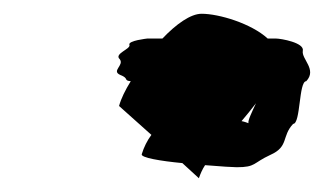

<svg xmlns="http://www.w3.org/2000/svg" viewBox="-20 -550 471 279"><path d="M154 -464C161 -455 141 -447 155 -441C168 -436 159 -433 170 -432C162 -419 156 -407 153 -396L200 -354C194 -346 189 -336 186 -326C184 -321 213 -316 245 -313L269 -291C271 -297 274 -304 278 -310C301 -308 320 -307 324 -307C352 -307 347 -313 373 -325C400 -337 389 -352 406 -370C417 -370 414 -432 425 -432C441 -449 418 -464 420 -476C423 -488 388 -494 381 -494H369C345 -516 298 -530 273 -530C257 -530 236 -515 216 -494H194C194 -494 166 -491 168 -485C171 -479 145 -472 154 -464ZM331 -374C338 -382 345 -391 352 -400C346 -387 340 -375 341 -371C338 -372 336 -373 331 -374Z"/></svg>

Font: bitstorm
Style: maxcnobl
Weight: 400
Version: Version 0.2